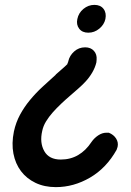

<svg xmlns="http://www.w3.org/2000/svg" viewBox="-20 -758 539 787"><path d="M342 -624Q317 -624 304.5 -640.5Q292 -657 297 -680Q302 -705 322 -721.5Q342 -738 367 -738Q392 -738 404.5 -721.5Q417 -705 412 -680Q407 -657 387 -640.5Q367 -624 342 -624ZM260 -507Q265 -530 284 -547Q303 -564 329 -564Q352 -564 365 -549.5Q378 -535 376 -513L375 -502Q370 -481 358 -460.5Q346 -440 330 -423Q317 -409 301.5 -395.5Q286 -382 270 -368Q250 -351 231 -333Q212 -315 196 -297Q180 -279 168.5 -260Q157 -241 153 -221Q142 -173 161.5 -138.5Q181 -104 229 -104Q269 -104 300.5 -122.5Q332 -141 355 -176Q366 -192 382.5 -203Q399 -214 416 -214H426Q446 -206 456 -190Q466 -174 462 -156Q459 -147 458 -144Q416 -69 349 -30Q282 9 209 9Q162 9 125.5 -8.5Q89 -26 66 -56.5Q43 -87 35 -128.5Q27 -170 37 -219Q45 -256 62 -287.5Q79 -319 102.5 -347.5Q126 -376 153.5 -401.5Q181 -427 209 -452H208Q220 -463 232.5 -473.5Q245 -484 256 -495Q256 -497 257 -499Q258 -501 259 -503Z"/></svg>

Font: VDS
Style: Bold Italic
Weight: 700
Designer: artmaker
Foundry: artmaker
Version: Version 1.000 2009 initial release